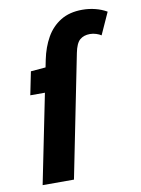

<svg xmlns="http://www.w3.org/2000/svg" viewBox="-82 -769 604 825"><g transform="rotate(-10 220.5 -356.5)"><path d="M36.5 0 143.3 -528.8Q154.1 -581.6 177.5 -623.1Q201 -664.6 239.9 -688.6Q278.8 -712.6 334.8 -712.6Q363.8 -712.6 391.1 -705.7Q418.4 -698.8 441.1 -685.6L397.8 -589.8Q389.9 -595.4 376.4 -599.8Q362.9 -604.2 349.3 -604.2Q322.2 -604.2 305.2 -589.7Q288.2 -575.3 280 -533.7L173.2 0ZM51.3 -389.4 71.8 -490.5 137.8 -496.1H206.1L185.3 -389.4Z"/></g></svg>

Font: Source Sans 3
Style: Italic
Weight: 200
Italic angle: -11°
Designer: Paul D. Hunt
Foundry: Adobe
Version: Version 3.046;hotconv 1.0.118;makeotfexe 2.5.65603